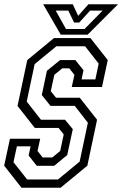

<svg xmlns="http://www.w3.org/2000/svg" viewBox="-22 -878 572 898"><path d="M78.5 0 -2.5 -103 24.5 -229H166L153.5 -172L177.5 -141.5H222.5L259.5 -172L276 -249L252 -279.5H141L60 -382.5L105.5 -597L230.5 -700H401L482 -597L455 -471H313.5L326 -528L302 -558.5H269.5L232 -528L215.5 -451.5L240 -421H351L432 -318L386.5 -103L261.5 0ZM105 -38.5H249L350.5 -122L389 -304L327.5 -383H214L173.5 -433.5L197.5 -547L259 -597H330.5L368.5 -549.5L359.5 -506.5H424L439.5 -580.5L376 -661.5H241.5L140 -578L103 -403L169.5 -318H282L318.5 -274L292.5 -153L231.5 -102.5H150L112 -150.5L121 -193.5H57L41 -119.5ZM262 -716 180 -858H318.5L343.5 -804L391.5 -858H530L388 -716ZM286.5 -742.5H373.5L458 -828.5H399.5L348.5 -772.5H324.5L297.5 -828.5H238.5Z"/></svg>

Font: Tourney Condensed Regular
Style: Italic
Weight: 400
Width: 3
Italic angle: -12°
Designer: Tyler Finck
Foundry: Etcetera Type Co
Version: Version 1.010; ttfautohint (v1.8.3)